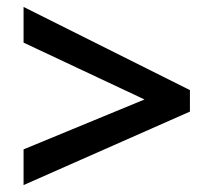

<svg xmlns="http://www.w3.org/2000/svg" viewBox="-20 -639 617 554"><path d="M48 -208 397 -352 48 -516V-619L528 -379V-317L48 -105Z"/></svg>

Font: Noto Sans Meetei Mayek SemiBold
Style: Regular
Weight: 600
Designer: Monotype Design Team and Neelakash Kshetrimayum
Foundry: Monotype Imaging Inc.
Version: Version 2.002; ttfautohint (v1.8.4.7-5d5b)